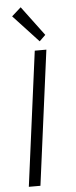

<svg xmlns="http://www.w3.org/2000/svg" viewBox="-61 -940 383 972"><g transform="rotate(-5 130.5 -454.5)"><path d="M135 -684H194L104 0H45ZM36 -867 83 -909 195 -759 164 -729Z"/></g></svg>

Font: Bellota Text
Style: Italic
Weight: 400
Italic angle: -7.5°
Designer: Kemie Guaida
Foundry: Kemie Guaida
Version: Version 4.001